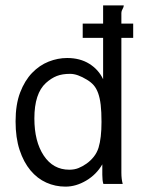

<svg xmlns="http://www.w3.org/2000/svg" viewBox="-20 -685 540 715"><path d="M151 -376Q108 -337 108 -244Q108 -158 143 -105.5Q178 -53 238 -53Q257 -53 272 -59Q287 -65 302 -75.5Q317 -86 329 -101Q341 -116 347 -135Q358 -171 358 -231Q358 -269 355 -294.5Q352 -320 345.5 -338Q339 -356 329 -367.5Q319 -379 304 -388Q286 -399 270.5 -404.5Q255 -410 241 -410Q212 -410 191.5 -402Q171 -394 151 -376ZM432 -544V-42Q432 -18 437 0H365Q361 -12 361 -34V-73Q339 -35 301 -12.5Q263 10 224 10Q186 10 152.5 -5Q119 -20 93.5 -50.5Q68 -81 53 -126.5Q38 -172 38 -233Q38 -296 55 -340.5Q72 -385 99.5 -413.5Q127 -442 161 -455.5Q195 -469 230 -469Q278 -469 312.5 -447.5Q347 -426 364 -390V-544H288V-597H364V-665H441Q441 -659 436.5 -651.5Q432 -644 432 -637V-597H476V-544Z"/></svg>

Font: InconsolataGo
Style: Regular
Weight: 400
Designer: Raph Levien, Kirill Tkachev
Foundry: Cyreal
Version: Version 1.013